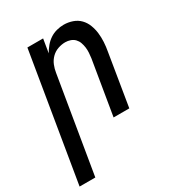

<svg xmlns="http://www.w3.org/2000/svg" viewBox="-208 -638 885 963"><g transform="rotate(-30 235.0 -156.5)"><path d="M-30 215 92 -520H183L170 -441Q180 -459 194 -476Q208 -493 226 -505Q244 -517 265 -522.5Q286 -528 306 -528Q332 -528 356.5 -519.5Q381 -511 398 -493.5Q415 -476 424 -452.5Q433 -429 436 -404Q439 -379 437.5 -352.5Q436 -326 431 -299L382 0H291L343 -313Q345 -328 346 -343.5Q347 -359 345 -374Q343 -389 338 -403Q333 -417 323 -427.5Q313 -438 298.5 -443Q284 -448 269 -448Q248 -448 226.5 -440.5Q205 -433 189 -417Q173 -401 164.5 -380Q156 -359 153 -338L61 215Z"/></g></svg>

Font: Iosevka Term Curly Medium
Style: Italic
Weight: 500
Italic angle: -9°
Designer: Belleve Invis
Foundry: Belleve Invis
Version: Version 32.3.0